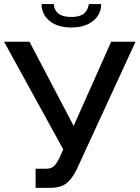

<svg xmlns="http://www.w3.org/2000/svg" viewBox="-22 -914 682 938"><path d="M326.2 -779.8Q258.8 -779.8 220 -811.8Q181.2 -843.8 181.2 -894H241.2Q241.2 -866.2 262.5 -848.6Q283.7 -831.1 326.2 -831.1Q368.2 -831.1 387.7 -847.4Q407.2 -863.8 412.1 -894H472.2Q472.2 -843.8 433.1 -811.8Q394 -779.8 326.2 -779.8ZM151.9 3.9V-89.8H203.1Q226.6 -89.8 239.5 -100.6Q252.4 -111.3 266.1 -138.2L287.1 -184.1L-2 -710H122.1L337.9 -298.8L521 -710H640.1L352.1 -85Q327.6 -35.6 299.1 -15.9Q270.5 3.9 222.2 3.9Z"/></svg>

Font: Rawline SemiBold
Style: Regular
Weight: 600
Designer: Matt McInerney, Pablo Impallari, Rodrigo Fuenzalida
Foundry: Matt McInerney, Pablo Impallari, Rodrigo Fuenzalida
Version: Version 4.020;PS 004.020;hotconv 1.0.88;makeotf.lib2.5.64775